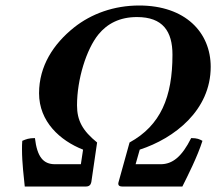

<svg xmlns="http://www.w3.org/2000/svg" viewBox="-20 -678 786 698"><path d="M180 -81C137 -81 115 -108 107 -176C85 -176 75 -172 61 -166C60 -156 60 -146 60 -135C60 -85 67 -31 70 0H293C304 0 310 -6 312 -16L333 -160C280 -203 260 -240 260 -295C260 -390 294 -499 338 -553C370 -592 415 -616 478 -616C572 -616 607 -564 607 -479C607 -325 564 -222 451 -160L411 -16C408 -6 412 0 424 0H643C662 -38 698 -109 716 -166C705 -172 697 -176 675 -176C641 -108 607 -81 564 -81H473L488 -134C614 -175 746 -277 746 -435C746 -560 654 -658 486 -658C394 -658 312 -628 249 -578C174 -518 122 -438 122 -339C122 -236 198 -167 282 -134L274 -81Z"/></svg>

Font: Libertinus Serif
Style: Bold Italic
Weight: 700
Italic angle: -12°
Designer: Philipp H. Poll, Khaled Hosny
Foundry: Caleb Maclennan
Version: Version 7.050;RELEASE